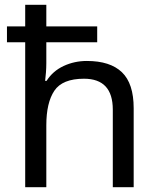

<svg xmlns="http://www.w3.org/2000/svg" viewBox="-20 -780 658 800"><path d="M173 -760V-670H385V-604H173V-517Q173 -498 171.5 -478.5Q170 -459 168 -443H174Q200 -484 245 -505Q290 -526 342 -526Q439 -526 488 -479Q537 -432 537 -329V0H450V-323Q450 -452 330 -452Q240 -452 206.5 -402Q173 -352 173 -258V0H85V-604H9V-670H85V-760Z"/></svg>

Font: Noto Sans Ol Chiki
Style: Regular
Weight: 400
Designer: Monotype Design Team, Lewis McGuffie
Foundry: Monotype Imaging Inc.
Version: Version 2.003